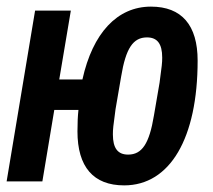

<svg xmlns="http://www.w3.org/2000/svg" viewBox="-23 -548 643 580"><path d="M352 12C491 12 574 -131 574 -365C574 -472 526 -528 433 -528C331 -528 257 -448 226 -308H156L191 -516H83L-3 0H105L141 -216H214C212 -198 211 -178 211 -151C211 -44 259 12 352 12ZM364 -81C333 -81 318 -100 318 -142C318 -158 319 -166 326 -218L343 -317C357 -402 379 -435 421 -435C452 -435 467 -416 467 -374C467 -358 466 -350 459 -298L442 -199C428 -114 406 -81 364 -81Z"/></svg>

Font: IBM Plex Mono SmBld
Style: Italic
Weight: 600
Italic angle: -9.5°
Monospace: yes
Designer: Mike Abbink, Paul van der Laan, Pieter van Rosmalen
Foundry: Bold Monday
Version: Version 2.004